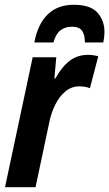

<svg xmlns="http://www.w3.org/2000/svg" viewBox="-20 -785 458 805"><path d="M1 0 117 -545H216L208 -456H212Q240 -506 272.5 -530.5Q305 -555 349 -555Q371 -555 392 -549L357 -415Q348 -419 337 -421Q326 -423 313 -423Q280 -423 254.5 -402Q229 -381 211.5 -346Q194 -311 186 -269L129 0ZM124 -607Q138 -683 179.5 -724Q221 -765 289 -765Q359 -765 388.5 -732Q418 -699 418 -651Q418 -630 413 -607H336Q336 -639 324 -656Q312 -673 283 -673Q253 -673 233.5 -658Q214 -643 204 -607Z"/></svg>

Font: Noto Sans Condensed
Style: Bold Italic
Weight: 700
Width: 3
Italic angle: -12°
Designer: Monotype Design Team
Foundry: Monotype Imaging Inc.
Version: Version 2.013; ttfautohint (v1.8.4.7-5d5b)